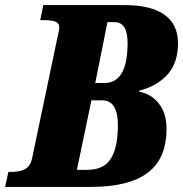

<svg xmlns="http://www.w3.org/2000/svg" viewBox="-43 -734 719 754"><path d="M-10 -59H2Q35 -59 55.5 -70Q76 -81 83 -112L183 -589Q190 -617 190 -625Q190 -643 174.5 -649Q159 -655 126 -655H115L127 -714H446Q550 -714 603 -676Q656 -638 656 -564Q656 -487 615 -441.5Q574 -396 504 -378L503 -374Q552 -365 581.5 -326.5Q611 -288 611 -229Q611 -111 537 -55.5Q463 0 315 0H-23ZM367 -408Q458 -408 458 -565Q458 -647 407 -647H379L331 -408ZM300 -67Q365 -67 392.5 -111.5Q420 -156 420 -243Q420 -340 358 -340H316L259 -67Z"/></svg>

Font: Noto Serif NarrowBlack
Style: Italic
Weight: 900
Width: 4
Italic angle: -12°
Designer: Monotype Design Team
Foundry: Monotype Imaging Inc.
Version: Version 1.001